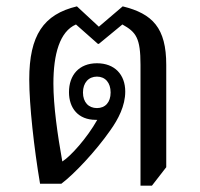

<svg xmlns="http://www.w3.org/2000/svg" viewBox="-20 -578 629 604"><path d="M422 6H458L503 -52V-374C503 -490 460 -535 366 -558L291 -494L222 -558C117 -533 72 -467 72 -328C72 -248 87 -112 106 0H173C213 -30 281 -102 327 -168C352 -203 374 -245 374 -290C374 -343 341 -379 285 -379C229 -379 197 -342 197 -288C197 -238 226 -201 281 -201C283 -201 285 -201 286 -201C254 -144 202 -86 176 -70C161 -154 148 -245 148 -315C148 -408 168 -479 219 -501L288 -440H291L365 -501C408 -477 422 -459 422 -374ZM285 -238C259 -238 241 -256 241 -287C241 -318 259 -337 285 -337C311 -337 328 -318 328 -287C328 -256 311 -238 285 -238Z"/></svg>

Font: Noto Serif Thai SemiCondensed
Style: Regular
Weight: 400
Width: 4
Designer: Monotype Design Team
Foundry: Monotype Imaging Inc.
Version: Version 2.002